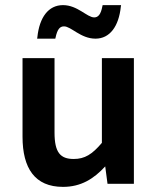

<svg xmlns="http://www.w3.org/2000/svg" viewBox="-20 -718 616 750"><path d="M226 12C296 12 346 -19 391 -68L400 0H503V-491H378V-160C340 -115 311 -97 268 -97C216 -97 193 -122 193 -200V-491H68V-184C68 -61 116 12 226 12ZM125 -567H196L197 -571C204 -604 214 -615 230 -615C258 -615 295 -567 353 -567C409 -567 444 -615 452 -692L453 -698H381L380 -694C374 -661 363 -650 348 -650C320 -650 283 -698 226 -698C169 -698 134 -650 126 -573Z"/></svg>

Font: Falling Sky
Style: Med
Weight: 500
Designer: Paul D. Hunt
Foundry: Adobe Systems Incorporated
Version: Version 1.02